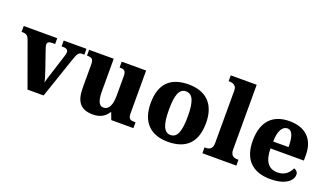

<svg xmlns="http://www.w3.org/2000/svg" viewBox="-70 -1255 3021 1760"><g transform="rotate(20 1440.0 -375.0)"><path d="M81 -433 238 0H395L534 -408C553 -464 567 -479 595 -479H618V-536H396V-479H414C447 -479 460 -464 460 -447C460 -430 456 -416 450 -398L385 -194C377 -170 367 -139 362 -114C356 -146 345 -178 332 -218L267 -407C263 -419 258 -433 258 -447C258 -468 271 -479 302 -479H333V-536H6V-479C52 -479 67 -469 81 -433Z M877 10C947 10 994 -17 1025 -67H1030L1055 0H1271V-57H1261C1224 -57 1200 -61 1200 -119V-536H962V-479H966C1002 -479 1025 -474 1025 -418V-231C1025 -140 1002 -83 947 -83C898 -83 884 -140 884 -226V-536H644V-479H648C698 -479 708 -464 708 -407V-188C708 -55 757 10 877 10Z M1609 10C1787 10 1881 -83 1881 -271C1881 -458 1779 -550 1612 -550C1434 -550 1341 -458 1341 -271C1341 -83 1442 10 1609 10ZM1611 -57C1544 -57 1519 -131 1519 -271C1519 -411 1543 -482 1610 -482C1678 -482 1703 -411 1703 -271C1703 -131 1679 -57 1611 -57Z M1944 0H2275V-57H2264C2226 -57 2197 -73 2197 -128V-760H1944V-703H1955C1976 -703 2022 -695 2022 -644V-128C2022 -73 1994 -57 1955 -57H1944Z M2608 10C2761 10 2821 -54 2821 -110C2821 -134 2804 -151 2782 -158C2759 -108 2719 -70 2651 -70C2563 -70 2518 -126 2515 -255H2841V-309C2841 -467 2748 -550 2596 -550C2431 -550 2338 -453 2338 -266C2338 -91 2427 10 2608 10ZM2667 -323H2517C2518 -426 2551 -481 2600 -481C2647 -481 2667 -423 2667 -323Z"/></g></svg>

Font: Noto Serif Gurmukhi ExtraBold
Style: Regular
Weight: 800
Designer: Vaibhav Singh and the Monotype Design Team
Foundry: Monotype Imaging Inc.
Version: Version 2.004